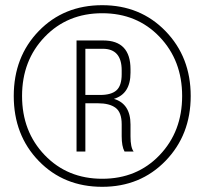

<svg xmlns="http://www.w3.org/2000/svg" viewBox="-20 -720 788 740"><path d="M374 -700Q521 -700 618 -600Q715 -500 715 -350Q715 -200 618 -100Q521 0 374 0Q226 0 129.5 -99.5Q33 -199 33 -350Q33 -501 129.5 -600.5Q226 -700 374 -700ZM595 -578Q508 -669 374 -669Q240 -669 152.5 -578Q65 -487 65 -350Q65 -213 152.5 -122Q240 -31 374 -31Q508 -31 595 -122Q682 -213 682 -350Q682 -487 595 -578ZM275 -564H378Q483 -564 483 -453V-440Q483 -358 419 -339Q483 -320 483 -240V-194Q483 -152 495 -136H460Q449 -156 449 -195V-241Q449 -287 425.5 -304.5Q402 -322 357 -322H309V-136H275ZM309 -354H366Q409 -354 429 -372Q449 -390 449 -434V-449Q449 -532 376 -532H309Z"/></svg>

Font: TypoPRO Bebas Neue
Style: Regular
Weight: 400
Designer: Ryoichi Tsunekawa
Foundry: Ryoichi Tsunekawa
Version: Version 001.003